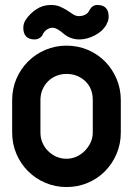

<svg xmlns="http://www.w3.org/2000/svg" viewBox="-20 -744 539 774"><path d="M185 -724Q207 -724 222.5 -717Q238 -710 251 -702L275 -686Q286 -679 299 -679Q311 -679 323 -684.5Q335 -690 341 -704Q353 -724 372 -724Q418 -724 418 -677Q418 -669 416 -661.5Q414 -654 409 -646H410Q393 -617 361.5 -601Q330 -585 300 -585Q262 -585 233 -611Q212 -629 196 -632Q181 -633 168.5 -624.5Q156 -616 150 -600Q138 -585 120 -585Q74 -585 74 -632Q74 -640 76 -647.5Q78 -655 83 -663Q99 -688 125.5 -706Q152 -724 185 -724ZM29 -340Q29 -386 46 -426Q63 -466 93 -496Q123 -526 163 -543Q203 -560 248 -560Q294 -560 334 -543Q374 -526 403.5 -496Q433 -466 450 -426Q467 -386 467 -340V-210Q467 -164 450 -124Q433 -84 403.5 -54Q374 -24 334 -7Q294 10 248 10Q203 10 163 -7Q123 -24 93 -54Q63 -84 46 -124Q29 -164 29 -210ZM143 -210Q143 -188 151 -169Q159 -150 173.5 -135.5Q188 -121 207 -112.5Q226 -104 248 -104Q269 -104 288 -112.5Q307 -121 321.5 -135.5Q336 -150 345 -169Q354 -188 354 -210V-341Q354 -389 323 -417.5Q292 -446 248 -446Q227 -446 208 -438.5Q189 -431 174.5 -417Q160 -403 151.5 -383.5Q143 -364 143 -340Z"/></svg>

Font: VDS
Style: Bold
Weight: 700
Designer: artmaker
Foundry: artmaker
Version: Version 1.000 2009 initial release